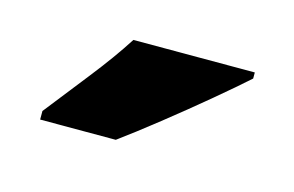

<svg xmlns="http://www.w3.org/2000/svg" viewBox="-39 -838 466 304"><g transform="rotate(15 194.5 -686.0)"><path d="M349 -756Q329 -738 295.5 -710Q262 -682 226 -653.5Q190 -625 164 -606H40V-620Q65 -652 97 -692.5Q129 -733 150 -766H349Z"/></g></svg>

Font: Noto Sans Lao Looped SemiCondensed Black
Style: Regular
Weight: 900
Width: 4
Designer: Mark Frömberg, Ben Mitchell
Foundry: The Fontpad Ltd
Version: Version 1.002; ttfautohint (v1.8.4.7-5d5b)